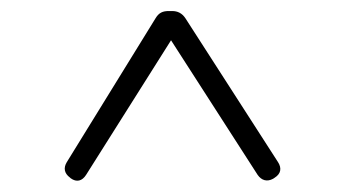

<svg xmlns="http://www.w3.org/2000/svg" viewBox="-20 -556 619 348"><path d="M262 -523 101 -262C95 -252 96 -242 107 -234L108 -233C119 -225 129 -228 136 -239L290 -483L447 -239C454 -229 464 -226 475 -232L478 -234C489 -241 491 -251 484 -262L316 -523C310 -532 302 -536 292 -536H286C275 -536 268 -533 262 -523Z"/></svg>

Font: 寒蝉锦书宋
Style: Regular
Weight: 400
Designer: 寒蝉锦书宋{Warren} 思源宋体{Ryoko NISHIZUKA 西塚涼子 (kana & ideographs); Frank Grießhammer (Latin, Greek & Cyrillic); Wenlong ZHANG 
Foundry: Adobe & ChillType
Version: Version 2.000;Glyphs 3.1.1 (3135)